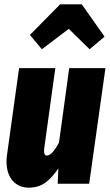

<svg xmlns="http://www.w3.org/2000/svg" viewBox="-20 -847 506 885"><path d="M10 -103Q10 -120 13 -138L68 -533H235L184 -164Q183 -159 183 -150Q183 -130 196 -130Q220 -130 252 -190L299 -533H466L391 0H246L249 -71Q221 -29 189.5 -5.5Q158 18 113 18Q66 18 38 -14.5Q10 -47 10 -103ZM173 -620 118 -686 257 -827H357L462 -678L393 -620L297 -714Z"/></svg>

Font: Fira Sans Extra Condensed ExtraBold
Style: Italic
Weight: 800
Width: 3
Italic angle: -8°
Designer: Carrois Corporate & Edenspiekermann AG
Foundry: Carrois Corporate GbR & Edenspiekermann AG
Version: Version 4.203